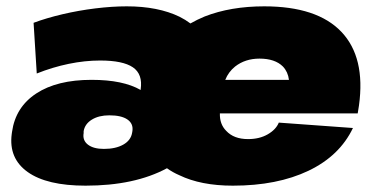

<svg xmlns="http://www.w3.org/2000/svg" viewBox="-20 -573 1191 606"><path d="M250 13Q128 13 67.5 -30Q7 -73 17 -150L18 -157Q29 -235 94.5 -278Q160 -321 269 -321Q319 -321 357.5 -313Q396 -305 424 -289V-291Q431 -339 399.5 -360.5Q368 -382 296 -382Q248 -382 197 -371.5Q146 -361 96 -341L86 -501Q126 -516 177 -528Q228 -540 281 -546.5Q334 -553 380 -553Q479 -553 547 -520Q565 -511 581 -499Q602 -511 626 -521Q708 -553 814 -553Q981 -553 1057.5 -472.5Q1134 -392 1113 -240L1109 -215H674Q673 -181 694 -160Q718 -134 763 -134Q799 -134 825 -149Q851 -164 860 -186L1094 -169Q1052 -81 953.5 -34Q855 13 715 13Q614 13 546 -20Q525 -29 507 -42Q405 13 250 13ZM308 -103Q345 -103 369 -116.5Q393 -130 397 -154L398 -160Q401 -183 382 -196Q363 -209 325 -209Q292 -209 270 -195.5Q248 -182 244 -159V-153Q240 -130 257.5 -116.5Q275 -103 308 -103ZM691 -321H892Q889 -346 873 -363Q848 -388 799 -388Q754 -388 722 -363Q701 -346 691 -321Z"/></svg>

Font: Pathway Extreme 8pt Thin 12pt Black
Style: Italic
Weight: 900
Italic angle: -8°
Version: Version 1.001;gftools[0.9.26]